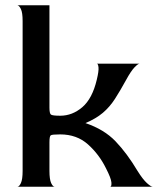

<svg xmlns="http://www.w3.org/2000/svg" viewBox="-20 -710 601 730"><path d="M46 0Q53 0 59.5 -14Q66 -28 66 -60V-630Q66 -662 59.5 -675.5Q53 -689 46 -690H168V-301Q168 -279 173.5 -274.5Q179 -270 209 -270Q255 -270 293 -302.5Q331 -335 348 -407Q356 -440 354.5 -454Q353 -468 348 -468H511Q505 -468 491.5 -454Q478 -440 460 -407Q437 -365 417 -334Q397 -303 371 -281Q345 -259 305 -242Q376 -218 419.5 -172.5Q463 -127 503 -60Q523 -28 538.5 -14Q554 0 561 0H399Q405 -1 403.5 -17Q402 -33 383 -70Q357 -123 314.5 -161Q272 -199 209 -199Q178 -199 173 -195.5Q168 -192 168 -169V-60Q168 -28 174.5 -14Q181 0 188 0Z"/></svg>

Font: Red Rose
Style: Regular
Weight: 400
Designer: Jaikishan Patel
Version: Version 2.000; ttfautohint (v1.8.3)